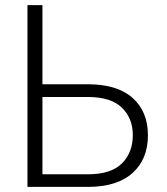

<svg xmlns="http://www.w3.org/2000/svg" viewBox="-20 -731 652 751"><path d="M146 -401.4H323.7Q438.5 -401.4 498.5 -348.1Q558.6 -294.9 558.6 -201.7Q558.6 -108.4 498.3 -54.2Q438 0 323.7 0H87.4V-710.9H146ZM146 -351.6V-49.3H323.7Q414.1 -49.3 456.8 -91.8Q499.5 -134.3 499.5 -202.6Q499.5 -268.1 456.8 -309.8Q414.1 -351.6 323.7 -351.6Z"/></svg>

Font: Franko
Style: Light
Weight: 300
Designer: Google
Version: Version 1.200310; 2013